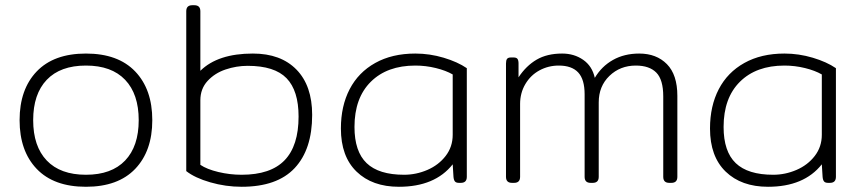

<svg xmlns="http://www.w3.org/2000/svg" viewBox="-20 -700 3295 735"><path d="M55 -240Q55 -358 120.5 -426.5Q186 -495 309 -495Q432 -495 497.5 -426.5Q563 -358 563 -240Q563 -122 497.5 -53.5Q432 15 309 15Q186 15 120.5 -53.5Q55 -122 55 -240ZM511 -240Q511 -340 459 -394.5Q407 -449 309 -449Q211 -449 159 -394.5Q107 -340 107 -240Q107 -140 159 -85.5Q211 -31 309 -31Q407 -31 459 -85.5Q511 -140 511 -240Z M693 -45V-657Q693 -680 716 -680H724Q747 -680 747 -657V-429Q814 -495 948 -495Q1055 -495 1115 -433.5Q1175 -372 1175 -260Q1175 -128 1108 -56.5Q1041 15 905 15Q844 15 785 -2Q726 -19 693 -45ZM1123 -254Q1123 -353 1077 -400.5Q1031 -448 928 -448Q885 -448 843.5 -434Q802 -420 774.5 -390Q747 -360 747 -316V-69Q772 -52 816 -41.5Q860 -31 905 -31Q1016 -31 1069.5 -86.5Q1123 -142 1123 -254Z M1285 -208Q1285 -294 1318.5 -358.5Q1352 -423 1416.5 -459Q1481 -495 1570 -495Q1625 -495 1678.5 -479Q1732 -463 1767 -439V-23Q1767 0 1744 0H1737Q1726 0 1721.5 -5.5Q1717 -11 1716 -23L1713 -71Q1645 15 1507 15Q1405 15 1345 -43Q1285 -101 1285 -208ZM1713 -184V-415Q1687 -430 1648.5 -439.5Q1610 -449 1570 -449Q1462 -449 1399.5 -387Q1337 -325 1337 -214Q1337 -120 1383.5 -75.5Q1430 -31 1527 -31Q1573 -31 1616 -49.5Q1659 -68 1686 -103Q1713 -138 1713 -184Z M1917 -23V-457Q1917 -469 1921 -474.5Q1925 -480 1936 -480H1946Q1957 -480 1961 -474.5Q1965 -469 1965 -457V-404Q1994 -448 2034 -471.5Q2074 -495 2132 -495Q2178 -495 2212.5 -471Q2247 -447 2257 -402Q2283 -446 2326.5 -470.5Q2370 -495 2427 -495Q2493 -495 2533 -454.5Q2573 -414 2573 -333V-23Q2573 0 2550 0H2542Q2519 0 2519 -23V-331Q2519 -395 2492.5 -422Q2466 -449 2414 -449Q2354 -449 2313 -409.5Q2272 -370 2272 -308V-23Q2272 0 2249 0H2241Q2218 0 2218 -23V-339Q2218 -396 2193.5 -422.5Q2169 -449 2119 -449Q2079 -449 2045 -430.5Q2011 -412 1991 -378Q1971 -344 1971 -302V-23Q1971 0 1948 0H1940Q1917 0 1917 -23Z M2698 -208Q2698 -294 2731.5 -358.5Q2765 -423 2829.5 -459Q2894 -495 2983 -495Q3038 -495 3091.5 -479Q3145 -463 3180 -439V-23Q3180 0 3157 0H3150Q3139 0 3134.5 -5.5Q3130 -11 3129 -23L3126 -71Q3058 15 2920 15Q2818 15 2758 -43Q2698 -101 2698 -208ZM3126 -184V-415Q3100 -430 3061.5 -439.5Q3023 -449 2983 -449Q2875 -449 2812.5 -387Q2750 -325 2750 -214Q2750 -120 2796.5 -75.5Q2843 -31 2940 -31Q2986 -31 3029 -49.5Q3072 -68 3099 -103Q3126 -138 3126 -184Z"/></svg>

Font: Mitr ExtraLight
Style: Regular
Weight: 275
Designer: Thanarat Vachiruckul
Foundry: Cadson Demak Co.,Ltd.
Version: Version 1.001